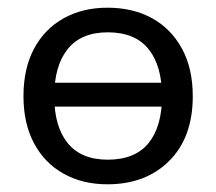

<svg xmlns="http://www.w3.org/2000/svg" viewBox="-20 -464 561 499"><path d="M259 -444Q326 -444 375.5 -416.5Q425 -389 453 -337.5Q481 -286 481 -214Q481 -107 420 -46Q359 15 259 15Q195 15 145.5 -12.5Q96 -40 68.5 -91.5Q41 -143 41 -214Q41 -286 68.5 -337.5Q96 -389 145.5 -416.5Q195 -444 259 -444ZM260 -380Q191 -380 156 -336.5Q121 -293 121 -214Q121 -135 156 -92Q191 -49 260 -49Q331 -49 366 -92Q401 -135 401 -214Q401 -293 366 -336.5Q331 -380 260 -380ZM118 -249H425V-187H118Z"/></svg>

Font: Podkova
Style: Regular
Weight: 400
Designer: Ilya Yudin
Foundry: Cyreal (www.cyreal.org)
Version: Version 2.103